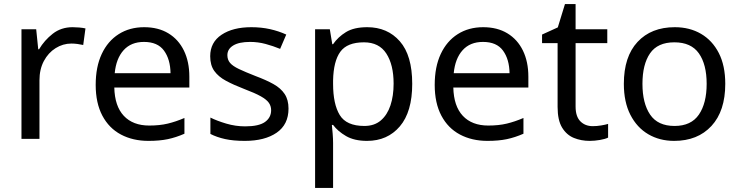

<svg xmlns="http://www.w3.org/2000/svg" viewBox="-20 -679 3621 939"><path d="M335 -546Q350 -546 367.5 -544.5Q385 -543 398 -540L387 -459Q374 -462 358.5 -464Q343 -466 329 -466Q288 -466 252 -443.5Q216 -421 194.5 -380.5Q173 -340 173 -286V0H85V-536H157L167 -438H171Q197 -482 238 -514Q279 -546 335 -546Z M685 -546Q754 -546 803.5 -516Q853 -486 879.5 -431.5Q906 -377 906 -304V-251H539Q541 -160 585.5 -112.5Q630 -65 710 -65Q761 -65 800.5 -74.5Q840 -84 882 -102V-25Q841 -7 801 1.5Q761 10 706 10Q630 10 571.5 -21Q513 -52 480.5 -113.5Q448 -175 448 -264Q448 -352 477.5 -415Q507 -478 560.5 -512Q614 -546 685 -546ZM684 -474Q621 -474 584.5 -433.5Q548 -393 541 -321H814Q813 -389 782 -431.5Q751 -474 684 -474Z M1391 -148Q1391 -70 1333 -30Q1275 10 1177 10Q1121 10 1080.5 1Q1040 -8 1009 -24V-104Q1041 -88 1086.5 -74.5Q1132 -61 1179 -61Q1246 -61 1276 -82.5Q1306 -104 1306 -140Q1306 -160 1295 -176Q1284 -192 1255.5 -208Q1227 -224 1174 -244Q1122 -264 1085 -284Q1048 -304 1028 -332Q1008 -360 1008 -404Q1008 -472 1063.5 -509Q1119 -546 1209 -546Q1258 -546 1300.5 -536.5Q1343 -527 1380 -510L1350 -440Q1316 -454 1279 -464Q1242 -474 1203 -474Q1149 -474 1120.5 -456.5Q1092 -439 1092 -409Q1092 -387 1105 -371.5Q1118 -356 1148.5 -341.5Q1179 -327 1230 -307Q1281 -288 1317 -268Q1353 -248 1372 -219.5Q1391 -191 1391 -148Z M1776 -546Q1875 -546 1935.5 -477Q1996 -408 1996 -269Q1996 -132 1935.5 -61Q1875 10 1775 10Q1713 10 1672.5 -13.5Q1632 -37 1609 -68H1603Q1605 -51 1607 -25Q1609 1 1609 20V240H1521V-536H1593L1605 -463H1609Q1633 -498 1672 -522Q1711 -546 1776 -546ZM1760 -472Q1678 -472 1644.5 -426Q1611 -380 1609 -286V-269Q1609 -170 1641.5 -116.5Q1674 -63 1762 -63Q1811 -63 1842.5 -90Q1874 -117 1889.5 -163.5Q1905 -210 1905 -270Q1905 -362 1869.5 -417Q1834 -472 1760 -472Z M2343 -546Q2412 -546 2461.5 -516Q2511 -486 2537.5 -431.5Q2564 -377 2564 -304V-251H2197Q2199 -160 2243.5 -112.5Q2288 -65 2368 -65Q2419 -65 2458.5 -74.5Q2498 -84 2540 -102V-25Q2499 -7 2459 1.5Q2419 10 2364 10Q2288 10 2229.5 -21Q2171 -52 2138.5 -113.5Q2106 -175 2106 -264Q2106 -352 2135.5 -415Q2165 -478 2218.5 -512Q2272 -546 2343 -546ZM2342 -474Q2279 -474 2242.5 -433.5Q2206 -393 2199 -321H2472Q2471 -389 2440 -431.5Q2409 -474 2342 -474Z M2879 -62Q2899 -62 2920 -65.5Q2941 -69 2954 -73V-6Q2940 1 2914 5.5Q2888 10 2864 10Q2822 10 2786.5 -4.5Q2751 -19 2729 -55Q2707 -91 2707 -156V-468H2631V-510L2708 -545L2743 -659H2795V-536H2950V-468H2795V-158Q2795 -109 2818.5 -85.5Q2842 -62 2879 -62Z M3527 -269Q3527 -136 3459.5 -63Q3392 10 3277 10Q3206 10 3150.5 -22.5Q3095 -55 3063 -117.5Q3031 -180 3031 -269Q3031 -402 3098 -474Q3165 -546 3280 -546Q3353 -546 3408.5 -513.5Q3464 -481 3495.5 -419.5Q3527 -358 3527 -269ZM3122 -269Q3122 -174 3159.5 -118.5Q3197 -63 3279 -63Q3360 -63 3398 -118.5Q3436 -174 3436 -269Q3436 -364 3398 -418Q3360 -472 3278 -472Q3196 -472 3159 -418Q3122 -364 3122 -269Z"/></svg>

Font: Noto Sans Tifinagh Ahaggar
Style: Regular
Weight: 400
Designer: JamraPatel
Foundry: JamraPatel LLC
Version: Version 2.006; ttfautohint (v1.8.4.7-5d5b)